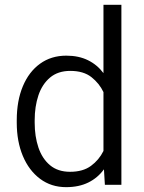

<svg xmlns="http://www.w3.org/2000/svg" viewBox="-20 -770 600 800"><path d="M49.8 -258.8V-269Q49.8 -350.1 75.2 -410.6Q100.6 -471.2 147 -504.6Q193.4 -538.1 256.3 -538.1Q308.1 -538.1 346.7 -519Q385.3 -500 411.1 -465.3V-750H485.8V0H417L413.1 -64.5Q387.2 -28.8 347.9 -9.5Q308.6 9.8 255.4 9.8Q193.4 9.8 147 -24.9Q100.6 -59.6 75.2 -120.1Q49.8 -180.7 49.8 -258.8ZM124.5 -269V-258.8Q124.5 -201.7 140.1 -155.3Q155.8 -108.9 188.5 -81.5Q221.2 -54.2 272 -54.2Q325.7 -54.2 359.1 -78.9Q392.6 -103.5 411.1 -141.1V-386.2Q394 -422.4 361.1 -448.5Q328.1 -474.6 272.9 -474.6Q221.7 -474.6 188.7 -447Q155.8 -419.4 140.1 -372.8Q124.5 -326.2 124.5 -269Z"/></svg>

Font: Vazirmatn UI Light
Style: Regular
Weight: 300
Designer: Saber Rastikerdar
Foundry: Saber Rastikerdar
Version: Version 33.003